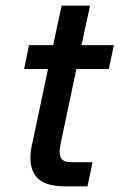

<svg xmlns="http://www.w3.org/2000/svg" viewBox="-20 -656 421 676"><path d="M96 -162 149 -413H65L82 -497H167L197 -636H297L267 -497H381L363 -413H249L195 -158Q193 -146 191.5 -137.5Q190 -129 190 -122Q190 -102 199.5 -93.5Q209 -85 233 -85H306L288 0H208Q146 0 116.5 -25Q87 -50 87 -101Q87 -126 96 -162Z"/></svg>

Font: Wix Madefor Text Medium
Style: Italic
Weight: 500
Italic angle: -12°
Designer: Dalton Maag Ltd
Foundry: Dalton Maag Ltd
Version: Version 3.100